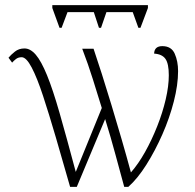

<svg xmlns="http://www.w3.org/2000/svg" viewBox="-20 -725 758 745"><path d="M211 -617 183 -694V-705H554V-694L525 -617H517L495 -678H393L372 -617H364L344 -678H242L219 -617ZM252 0Q223 -102 196.5 -192.5Q170 -283 147 -353Q124 -423 103 -463Q82 -503 64 -503Q51 -503 42 -496Q33 -489 27 -482L13 -501Q22 -512 37.5 -524.5Q53 -537 75 -537Q98 -537 119 -512.5Q140 -488 162.5 -433Q185 -378 211.5 -285.5Q238 -193 274 -58L375 -306Q359 -358 340.5 -417Q322 -476 299 -536H343Q357 -495 375 -438.5Q393 -382 412.5 -317.5Q432 -253 451.5 -186Q471 -119 488 -56Q517 -89 543 -135.5Q569 -182 590 -235Q611 -288 623 -339.5Q635 -391 635 -433Q635 -478 622 -496.5Q609 -515 578 -517Q579 -546 610 -546Q645 -546 658 -516.5Q671 -487 671 -449Q671 -396 654.5 -331.5Q638 -267 610 -203.5Q582 -140 548 -86Q514 -32 478 0H462Q446 -58 428 -125Q410 -192 388 -263L278 0Z"/></svg>

Font: Noto Serif SemiCondensed ExtraLight
Style: Regular
Weight: 200
Width: 4
Designer: Monotype Design Team
Foundry: Monotype Imaging Inc.
Version: Version 2.014